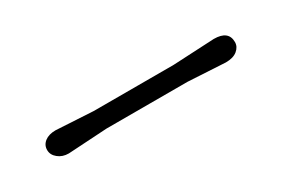

<svg xmlns="http://www.w3.org/2000/svg" viewBox="-9 -788 458 312"><g transform="rotate(-30 220.5 -631.5)"><path d="M145.5 -614.3 72.3 -609.9Q60.5 -609.9 52.5 -616.5Q44.4 -623 44.4 -632.3Q44.4 -641.6 52 -647.5Q59.6 -653.3 72.3 -653.3Q72.3 -653.3 141.6 -649.4H291.5L369.1 -653.3Q396.5 -653.3 396.5 -631.8Q396.5 -623 388.9 -616.7Q381.3 -610.4 367.2 -610.4L297.4 -614.3Z"/></g></svg>

Font: Limelight
Style: Regular
Weight: 400
Designer: Nicole Fally
Foundry: Nicole Fally
Version: Version 1.002